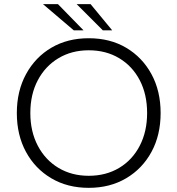

<svg xmlns="http://www.w3.org/2000/svg" viewBox="-20 -894 854 924"><path d="M407 10Q305 10 227 -36Q149 -82 105 -163Q61 -244 61 -350Q61 -456 105.5 -537.5Q150 -619 227.5 -664.5Q305 -710 407 -710Q510 -710 587.5 -664Q665 -618 709 -537Q753 -456 753 -350Q753 -244 709 -163Q665 -82 587 -36Q509 10 407 10ZM407 -48Q490 -48 553.5 -86Q617 -124 652.5 -192.5Q688 -261 688 -350Q688 -440 652.5 -508Q617 -576 553.5 -614Q490 -652 407 -652Q325 -652 261.5 -614Q198 -576 162 -508Q126 -440 126 -350Q126 -261 162 -192.5Q198 -124 261.5 -86Q325 -48 407 -48ZM335 -748 187 -874H259L382 -748ZM475 -748 349 -874H416L520 -748Z"/></svg>

Font: REM ExtraLight
Style: Regular
Weight: 250
Designer: Octavio Pardo
Foundry: Ashler Design
Version: Version 1.005;gftools[0.9.28]